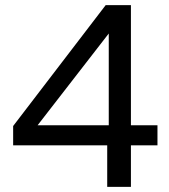

<svg xmlns="http://www.w3.org/2000/svg" viewBox="-20 -725 656 745"><path d="M488 0H396V-161H31V-236L390 -705H488V-239H591V-161H488ZM402 -239V-595L126 -239Z"/></svg>

Font: Ulagadi Sans
Style: Regular
Weight: 400
Designer: Ninad Kale (Devanagari), Jonny Pinhorn (Latin)
Foundry: Indian Type Foundry
Version: Version 3.01;March 29, 2020;FontCreator 12.0.0.2522 64-bit; 